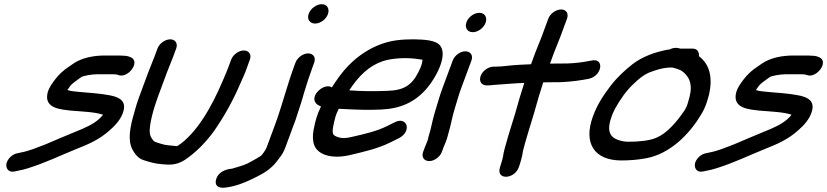

<svg xmlns="http://www.w3.org/2000/svg" viewBox="-20 -736 3933 913"><path d="M548.5 -472H477.5C428 -472 371.7 -462.7 328.6 -433.6C321.6 -428.8 317 -424.6 308.4 -419.5C282.9 -403.2 258 -380.4 239.7 -355.2C229.5 -340.7 215.2 -324.4 206.8 -296.8C186.7 -219 270.7 -215.8 316.2 -210.1C373.4 -205.2 431.8 -203.7 469.9 -190.4C465.8 -184.7 458.8 -177.1 450.9 -170C423.3 -145.4 387.2 -128.7 336.5 -108.6C282.2 -86.6 242.6 -69 196.8 -49.7C156.5 -34.7 120.5 -18.6 81.9 -11.4L64.2 -7.6C37.4 -3.6 15 21.4 10.7 41.7C6.7 61 17.6 86.2 49.4 79.3L67 75.5C79.4 73.5 96.7 69.4 111.6 64.5C197.5 37.7 262.7 5 345 -28.3C403.2 -51 454.4 -73.7 502.3 -117C526.4 -138.2 558.4 -170.2 567.9 -211.1C581.7 -266.2 528.9 -277.4 500.2 -283.1C458.2 -291.4 403.3 -294.9 356.7 -298.9C340.7 -300.3 312.1 -302.8 300.7 -308.1L313.3 -326.1C322.6 -339.4 342.7 -352.1 366.2 -369.3C373.6 -374.7 413.2 -383 444.6 -383H513.6C519.2 -382.5 527.5 -382 533.6 -382C534.8 -381.7 537 -380.9 542.2 -379.3C588.9 -360.9 649.5 -442.8 602.1 -463.4C595.4 -466.4 585.4 -471 568.2 -471C558.9 -471 554.7 -472 548.5 -472Z M728.7 -505 713.9 -465C704.7 -439.9 696.1 -422 684.6 -391L641.3 -274C633.4 -252.6 626.5 -230.7 618.7 -201.8C598.9 -134.1 586 -71.4 609.2 -26.2C619.5 -7.7 634.2 17.2 664.7 26.1C688.5 33.7 716.3 42.7 750.7 44.9C781.6 47.2 814.9 52.1 857.9 25.1C910.8 -10.1 955.9 -56.5 994.8 -108.7C1044.4 -179.2 1088.2 -257.1 1125.4 -344.6C1134.2 -365.3 1146.7 -389.9 1154.4 -414.8L1168.1 -452C1177.8 -478 1162.5 -496 1139.4 -496C1115.1 -496 1088.1 -476.3 1079.1 -452L1064.7 -413C1061.7 -404.8 1058 -395.9 1053.5 -385.4L1038.2 -349.4C985.7 -225.9 913.7 -100.7 826.1 -43.3C823.6 -41.8 821.7 -41.2 820.9 -41.1C790.9 -44.2 765.6 -45.3 746.3 -52C727.8 -57.9 715.8 -60.6 710.3 -66.4C699.8 -79.1 692.6 -90.5 691.9 -107.6C690 -143.6 708.5 -215 730.3 -274L773.6 -391C784.1 -419.5 792.5 -436.9 803 -465L817.7 -505C827.1 -530.3 813 -549 789.5 -549C766.1 -549 738.1 -530.3 728.7 -505Z M1287.9 -143 1247.9 -35C1242.6 -20.6 1225.4 1.1 1221 4.9L1198.9 18.3C1187.3 25.3 1173.2 32.8 1156.6 41.6C1135.3 51.2 1112.3 57.5 1083.2 66.1C1083.2 66.1 1019.6 68.1 1007.2 119.1C998.4 155 1031.5 159.5 1053.6 155.7C1095.8 150.7 1139.8 134.5 1174.4 117.4L1198.9 105.4C1226.2 92 1267 70 1295.1 33L1314.8 7C1324.3 -5.7 1331.6 -20.5 1336.9 -35L1376.3 -141.4C1381.9 -154.8 1387.3 -170.2 1392.7 -188.5C1403.2 -220.7 1416.2 -258.2 1425.4 -293.3C1437.4 -334 1453.2 -381.9 1468.8 -424L1474 -438C1483.6 -464 1468.3 -482 1445.2 -482C1420.9 -482 1394 -462.3 1385 -438L1379.8 -424C1344 -327.2 1321.9 -235 1287.9 -143ZM1448.1 -671C1438.1 -643.9 1453.7 -624 1478.7 -624C1503 -624 1530 -643.7 1539 -668C1548.3 -693 1536.8 -716 1509.8 -716C1485 -716 1457.3 -695.8 1448.1 -671Z M1640.7 -306.4C1685.6 -375.1 1734.2 -422.5 1799.1 -444.7C1845.3 -460.6 1918.9 -463.6 1973.5 -454.2C1981.7 -453.2 1984.9 -452.8 1989.2 -451.9C1985.8 -428.1 1983.9 -422.1 1969.6 -393.2C1938.3 -330.6 1900 -305.9 1820.5 -304C1757.7 -301.2 1698.1 -302.1 1640.7 -306.4ZM1590.7 -218.8C1599.1 -218.1 1613.2 -217.4 1625.3 -217C1679.7 -214.2 1730.1 -212.4 1790.6 -215C1883.7 -218.8 1954.8 -249.9 2012.8 -319.5C2050.7 -364.9 2108.2 -467 2075.3 -515.7C2056.2 -547.5 1989.3 -547.8 1948.4 -549C1894.7 -549 1846.3 -545.5 1796.1 -527.6C1737.3 -506.7 1685.3 -472.9 1637.9 -425.1C1606.8 -393.4 1582 -357.8 1558.1 -320.5C1522.4 -344 1452 -281.8 1481.9 -245.8C1487.4 -239.1 1494 -234.8 1506.5 -229.7C1486.4 -189 1479.8 -161.6 1471.2 -118.6C1465.9 -90 1466.7 -65.4 1474.7 -44.8C1493.6 2.5 1561.6 20.9 1644.9 1.2C1712.8 -15.2 1774.9 -28.4 1838.1 -59.7L1876.2 -78.7C1939.5 -110.3 1917.4 -183.2 1858.8 -155.5L1820.5 -136.4C1771.5 -112.3 1719.7 -100.2 1654.2 -85.2C1624.8 -77.9 1604.6 -77.9 1589.8 -83C1561.1 -92.3 1558.7 -98.9 1564.3 -134.4C1572.9 -173.6 1574.7 -186.3 1590.7 -218.8Z M2098.1 -57 2105.5 -77C2108 -83.8 2107.5 -86.3 2111.4 -98.5C2125.2 -144.7 2129.9 -180.8 2143.5 -223.3C2152.8 -252.4 2160.6 -283 2171.7 -313L2221.7 -448C2231.3 -474 2216 -492 2192.9 -492C2168.6 -492 2141.6 -472.3 2132.7 -448L2082.7 -313C2069.8 -278.1 2061.5 -246 2052.5 -217.7C2040.9 -181.3 2034.5 -150.8 2026.9 -118.1C2024.4 -107.4 2017.6 -88.5 2014.4 -71.3L2010.2 -60.1C2006.8 -52.5 2003.7 -45.2 2001.1 -38L1992.2 -14C1982.5 12 1997.9 30 2020.9 30C2045.2 30 2072.2 10.3 2081.2 -14L2090.1 -38C2092.2 -43.7 2095.7 -50.5 2098.1 -57ZM2198.3 -631C2189.1 -606 2200.9 -583 2228.1 -583C2252.7 -583 2279.9 -602.9 2289 -627.5C2298.6 -653.5 2285.1 -675 2259.1 -675C2235.2 -675 2207.6 -656 2198.3 -631Z M2294 -330H2301C2308.7 -330 2316.6 -330.7 2327.3 -332.1C2374.3 -335 2423.2 -340.2 2473.1 -341.7C2457.2 -293.5 2443.3 -245.2 2429.6 -196C2420.3 -165.4 2374.2 -22.8 2372 8.2C2371.6 13.9 2361.7 46.7 2359.8 52C2359.6 52.6 2359.2 53.7 2359 54.5L2356.2 64.8C2342.5 120.9 2426.1 115.9 2446.8 60C2454.5 39.2 2464.2 4.7 2466.6 -16.8C2471.3 -41.9 2511.9 -172.8 2521 -203C2534.4 -251.2 2547.3 -296.2 2563.2 -344.5C2579.5 -344.8 2594.2 -345 2611.2 -345C2657.1 -343.8 2711.7 -349.4 2752.4 -356.4L2780.4 -361.4C2780.9 -361.5 2782 -361.8 2782.7 -362C2843.7 -377.7 2854.6 -460.4 2794.2 -448.4L2767.2 -443.5C2732.9 -437.1 2684.8 -432.8 2644.9 -434C2627.5 -434 2613.7 -433.9 2595.3 -433.5L2601.9 -451.3C2616.5 -493.8 2630.7 -523.9 2645.6 -564L2676.2 -647C2685.2 -671.3 2672.8 -691 2648.5 -691C2625.5 -691 2596.9 -673 2587.2 -647L2556.6 -564C2542.7 -526.6 2528.9 -497.6 2512.6 -450.7L2505.2 -430.5C2487.9 -429.8 2465.9 -428.6 2452.2 -428C2407.5 -426.1 2370.8 -419 2333.9 -419H2326.9C2303.9 -419 2275.3 -401 2265.7 -375C2256.5 -350.2 2269.2 -330 2294 -330Z M3177.2 -415C3193.1 -411.4 3209.6 -405.6 3220.6 -399.6C3255.8 -375.7 3275.1 -337.8 3259 -275.4C3251.3 -247.5 3248.6 -233.7 3236.6 -213.3C3198 -155.7 3151.2 -102.1 3101.6 -81.2C3069.1 -66.9 3018.9 -62 2967.9 -62C2954 -62 2938.8 -64.3 2923.3 -69.1C2878.1 -83.5 2863.7 -115.4 2889.2 -184.5C2893.8 -196.9 2899.1 -208.6 2904.5 -218.8C2928.8 -263.1 2958.9 -305.3 2990.5 -334.9C3016.8 -360.3 3037.3 -377.8 3065.2 -390.4C3099.8 -403.4 3126.1 -412.5 3162.3 -415ZM3272.7 -505H3222.7C3220.1 -505 3221 -505.1 3215.8 -504.6C3207.3 -507.1 3189 -513.5 3164.5 -501C3160.1 -500.5 3154.1 -499.6 3148.2 -498.5C3093.4 -487.2 3037.2 -468.2 2988 -431C2951.4 -402.1 2915.7 -369.4 2884.5 -329.2C2851.8 -285.9 2822.1 -243.7 2800 -184C2752.2 -54.6 2806.2 27 2935 27C2974.8 27 3016.5 23.5 3052.9 16.5C3165.3 -4.4 3257.8 -96.3 3314.4 -192.2C3335.1 -225.3 3342.5 -253.2 3351.2 -284.9C3371 -370 3353.1 -431.8 3303.5 -468.8C3305.8 -488.5 3295.7 -505 3272.7 -505Z M3822.5 -472H3751.5C3702 -472 3645.7 -462.7 3602.6 -433.6C3595.6 -428.8 3591 -424.6 3582.4 -419.5C3556.9 -403.2 3532 -380.4 3513.7 -355.2C3503.5 -340.7 3489.2 -324.4 3480.8 -296.8C3460.7 -219 3544.7 -215.8 3590.2 -210.1C3647.4 -205.2 3705.8 -203.7 3743.9 -190.4C3739.8 -184.7 3732.8 -177.1 3724.9 -170C3697.3 -145.4 3661.2 -128.7 3610.5 -108.6C3556.2 -86.6 3516.6 -69 3470.8 -49.7C3430.5 -34.7 3394.5 -18.6 3355.9 -11.4L3338.2 -7.6C3311.4 -3.6 3289 21.4 3284.7 41.7C3280.7 61 3291.6 86.2 3323.4 79.3L3341 75.5C3353.4 73.5 3370.7 69.4 3385.6 64.5C3471.5 37.7 3536.7 5 3619 -28.3C3677.2 -51 3728.4 -73.7 3776.3 -117C3800.4 -138.2 3832.4 -170.2 3841.9 -211.1C3855.7 -266.2 3802.9 -277.4 3774.2 -283.1C3732.2 -291.4 3677.3 -294.9 3630.7 -298.9C3614.7 -300.3 3586.1 -302.8 3574.7 -308.1L3587.3 -326.1C3596.6 -339.4 3616.7 -352.1 3640.2 -369.3C3647.6 -374.7 3687.2 -383 3718.6 -383H3787.6C3793.2 -382.5 3801.5 -382 3807.6 -382C3808.8 -381.7 3811 -380.9 3816.2 -379.3C3862.9 -360.9 3923.5 -442.8 3876.1 -463.4C3869.4 -466.4 3859.4 -471 3842.2 -471C3832.9 -471 3828.7 -472 3822.5 -472Z"/></svg>

Font: Just Breathe
Style: BdObl7
Weight: 400
Foundry: Cannot Into Space Fonts
Version: Version 0.72